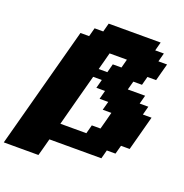

<svg xmlns="http://www.w3.org/2000/svg" viewBox="-203 -1026 1247 1302"><g transform="rotate(20 420.5 -375.0)"><path d="M-33.7 125H216.3Q222.2 104 233.4 62.5Q244.6 21 250 0H625L641.6 -62.5H704.1L721.2 -125H783.7Q794.9 -166.5 817.1 -249.8Q839.4 -333 850.6 -375H788.1L804.7 -437.5H742.2L758.8 -500H633.8L650.9 -562.5H713.4L730 -625H792.5Q797.9 -645.5 809.1 -687.3Q820.3 -729 826.2 -750H763.7L780.3 -812.5H717.8L734.4 -875H359.4L342.8 -812.5H280.3L263.7 -750H201.2Q162.1 -604.5 83.7 -312.5Q5.4 -20.5 -33.7 125ZM471.2 -125H283.7Q300.3 -187.5 333.5 -312.5Q366.7 -437.5 383.8 -500H446.3L429.7 -437.5H492.2L475.6 -375H538.1L521 -312.5H583.5Q578.1 -291.5 567.1 -249.8Q556.2 -208 550.3 -187.5H487.8ZM463.4 -562.5H400.9Q406.7 -583.5 417.7 -625Q428.7 -666.5 434.1 -687.5H559.1L542.5 -625H480Z"/></g></svg>

Font: Faithful 32x
Style: BoldOblique
Weight: 400
Foundry: Faithful Resource Pack
Version: Version 1.0; January 27, 2023